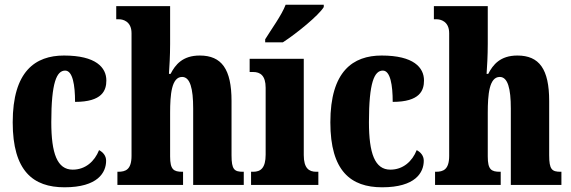

<svg xmlns="http://www.w3.org/2000/svg" viewBox="-20 -786 2427 816"><path d="M254 10C396 10 431 -53 431 -103C431 -124 418 -139 401 -148C382 -100 343 -65 289 -65C223 -65 198 -134 198 -267C198 -436 221 -486 257 -486C289 -486 299 -424 299 -353C415 -353 432 -402 432 -444C432 -499 388 -550 252 -550C130 -550 34 -483 34 -266C34 -59 121 10 254 10Z M479 0H758V-56H755C718 -56 703 -65 703 -121V-306C703 -384 709 -459 754 -459C788 -459 801 -410 801 -325V0H1016V-56H1013C976 -56 964 -65 964 -126V-357C964 -492 922 -550 829 -550C756 -550 725 -511 705 -472H698C700 -500 703 -550 703 -599V-760H474V-704H487C500 -704 539 -697 539 -645V-124C539 -65 514 -56 482 -56H479Z M1107 -619V-606H1182C1241 -644 1335 -721 1356 -756V-766H1194C1177 -721 1132 -660 1107 -619ZM1047 0H1333V-56H1324C1293 -56 1271 -71 1271 -127V-536H1041V-480H1056C1086 -480 1109 -465 1109 -413V-129C1109 -72 1088 -56 1056 -56H1047Z M1604 10C1746 10 1781 -53 1781 -103C1781 -124 1768 -139 1751 -148C1732 -100 1693 -65 1639 -65C1573 -65 1548 -134 1548 -267C1548 -436 1571 -486 1607 -486C1639 -486 1649 -424 1649 -353C1765 -353 1782 -402 1782 -444C1782 -499 1738 -550 1602 -550C1480 -550 1384 -483 1384 -266C1384 -59 1471 10 1604 10Z M1829 0H2108V-56H2105C2068 -56 2053 -65 2053 -121V-306C2053 -384 2059 -459 2104 -459C2138 -459 2151 -410 2151 -325V0H2366V-56H2363C2326 -56 2314 -65 2314 -126V-357C2314 -492 2272 -550 2179 -550C2106 -550 2075 -511 2055 -472H2048C2050 -500 2053 -550 2053 -599V-760H1824V-704H1837C1850 -704 1889 -697 1889 -645V-124C1889 -65 1864 -56 1832 -56H1829Z"/></svg>

Font: Noto Serif Hebrew ExtraCondensed Black
Style: Regular
Weight: 900
Width: 2
Designer: Monotype Design Team
Foundry: Monotype Imaging Inc.
Version: Version 2.004